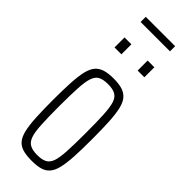

<svg xmlns="http://www.w3.org/2000/svg" viewBox="-273 -840 869 869"><g transform="rotate(45 161.5 -405.0)"><path d="M162 8Q128 8 105.5 1.5Q83 -5 69 -21.5Q55 -38 48 -68Q41 -98 38.5 -143.5Q36 -189 36 -254Q36 -319 38.5 -365Q41 -411 48 -441Q55 -471 69 -487.5Q83 -504 105.5 -511Q128 -518 162 -518Q196 -518 218 -511Q240 -504 254 -487.5Q268 -471 275 -441Q282 -411 284.5 -365Q287 -319 287 -254Q287 -189 284.5 -143.5Q282 -98 275 -68Q268 -38 254 -21.5Q240 -5 218 1.5Q196 8 162 8ZM162 -28Q191 -28 208.5 -37Q226 -46 234 -69Q242 -92 244.5 -137Q247 -182 247 -254Q247 -326 244.5 -371.5Q242 -417 234 -440.5Q226 -464 208.5 -473Q191 -482 162 -482Q133 -482 115.5 -473.5Q98 -465 89.5 -441Q81 -417 78.5 -371.5Q76 -326 76 -254Q76 -182 78.5 -137Q81 -92 89.5 -69Q98 -46 115.5 -37Q133 -28 162 -28ZM65 -620V-684H109V-620ZM213 -620V-684H256V-620ZM67 -785V-818H255V-785Z"/></g></svg>

Font: Saira UltraCondensed ExtraLight
Style: Regular
Weight: 250
Width: 1
Designer: Hector Gatti with collaboration of the Omnibus-Type team
Foundry: Omnibus-Type
Version: Version 1.101